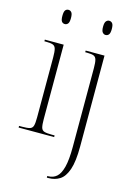

<svg xmlns="http://www.w3.org/2000/svg" viewBox="-143 -811 773 1122"><g transform="rotate(15 243.5 -250.0)"><path d="M127 -654Q115 -654 108 -663Q101 -672 101 -697Q101 -722 108 -731Q115 -740 127 -740Q138 -740 145.5 -731Q153 -722 153 -697Q153 -672 145.5 -663Q138 -654 127 -654ZM23 0V-10H42Q73 -10 88 -14.5Q103 -19 107.5 -35Q112 -51 112 -85V-448Q112 -483 107.5 -499.5Q103 -516 89.5 -521Q76 -526 48 -526H38V-536H152V-86Q152 -51 156.5 -35Q161 -19 176 -14.5Q191 -10 221 -10H238V0ZM373 -654Q363 -654 355 -663Q347 -672 347 -697Q347 -722 355 -731Q363 -740 373 -740Q385 -740 392.5 -731Q400 -722 400 -697Q400 -672 392.5 -663Q385 -654 373 -654ZM258 240V230H264Q293 230 314 212Q335 194 346.5 150Q358 106 358 28V-450Q358 -483 353.5 -499.5Q349 -516 336 -521Q323 -526 297 -526H285V-536H399V14Q399 105 382 154Q365 203 335.5 221.5Q306 240 269 240Z"/></g></svg>

Font: Noto Serif Display Condensed ExtraLight
Style: Regular
Weight: 200
Width: 3
Designer: Monotype Design Team
Foundry: Monotype Imaging Inc.
Version: Version 2.009